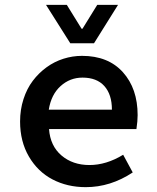

<svg xmlns="http://www.w3.org/2000/svg" viewBox="-20 -751 640 784"><path d="M267.1 -574.2 168 -731H252.9L313 -633.8H316.9L377 -731H461.9L363.8 -574.2ZM330.1 13.2Q254.9 13.2 194.6 -18.3Q134.3 -49.8 98.1 -111.6Q62 -173.3 62 -254.9Q62 -303.2 75.9 -346.2Q89.8 -389.2 114 -421.1Q138.2 -453.1 170.2 -476.3Q202.1 -499.5 239.3 -511.2Q276.4 -522.9 314.9 -522.9Q421.9 -522.9 481.9 -456.1Q542 -389.2 542 -280.8Q542 -256.8 537.1 -224.1H180.2Q185.1 -155.3 231 -116.2Q276.9 -77.1 345.2 -77.1Q414.1 -77.1 482.9 -119.1L522 -46.9Q431.2 13.2 330.1 13.2ZM179.2 -303.2H437Q437 -365.2 406 -399.7Q375 -434.1 316.9 -434.1Q265.6 -434.1 227.3 -399.4Q189 -364.7 179.2 -303.2Z"/></svg>

Font: Office Code Pro Medium
Style: Regular
Weight: 500
Designer: Nathan Rutzky & Paul D. Hunt
Foundry: Adobe Systems Incorporated
Version: Version 1.004;PS 001.004;hotconv 1.0.70;makeotf.lib2.5.58329